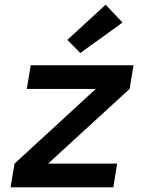

<svg xmlns="http://www.w3.org/2000/svg" viewBox="-20 -798 640 818"><path d="M25 0 42 -101 388 -419H94L111 -520H549L532 -419L185 -101H479L463 0ZM322 -572 267 -628 430 -778 502 -702Z"/></svg>

Font: Zed Sans Extended
Style: Bold Italic
Weight: 700
Width: 7
Italic angle: -9°
Designer: Belleve Invis
Foundry: Belleve Invis
Version: Version 1.0.0; ttfautohint (v1.8.4)